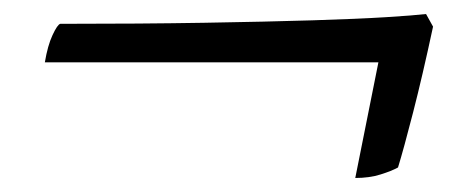

<svg xmlns="http://www.w3.org/2000/svg" viewBox="-20 -427 645 274"><path d="M487 -173 520 -338H44Q48 -362 55 -377Q62 -392 66 -393Q182 -393 271.5 -394.5Q361 -396 426 -398Q491 -400 531 -402.5Q571 -405 588 -407L598 -389Q583 -319 569.5 -266.5Q556 -214 548 -188Q539 -183 523 -178Q507 -173 487 -173Z"/></svg>

Font: Texturina 12pt Medium
Style: Italic
Weight: 500
Italic angle: -11°
Designer: Guillermo Torres Carreño
Foundry: Omnibus-Type
Version: Version 1.002